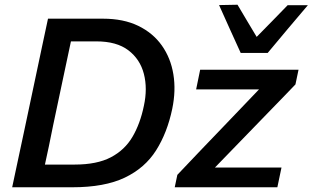

<svg xmlns="http://www.w3.org/2000/svg" viewBox="-20 -792 1322 812"><path d="M31.5 0Q44 -58 55.5 -112.8Q67 -167.5 81.5 -234.5L132 -473Q146.5 -542 158.5 -598.2Q170.5 -654.5 183 -713H415.5Q502 -713 564.5 -682.8Q627 -652.5 664.5 -599.5Q702 -546.5 713.2 -477.8Q724.5 -409 708.5 -332Q687.5 -231 640.2 -156.2Q593 -81.5 507.8 -40.8Q422.5 0 286 0ZM170 -96H296Q390 -96 448.8 -126.8Q507.5 -157.5 540.2 -213.2Q573 -269 588.5 -344.5Q604.5 -417.5 588.5 -479.5Q572.5 -541.5 523 -579.2Q473.5 -617 387.5 -617H280Q271.5 -577.5 263.2 -538Q255 -498.5 244.5 -450L204.5 -261Q195 -213.5 186.8 -174Q178.5 -134.5 170 -96ZM719 0 730 -52.5Q780.5 -106 828.8 -156.5Q877 -207 919.5 -251L1075.5 -414H809.5L826.5 -497H1242.5L1229.5 -435Q1206.5 -411 1175.8 -379.2Q1145 -347.5 1112 -313.5Q1079 -279.5 1049 -248.5L889 -83.5H1170.5L1153 0ZM998 -568Q975 -618.5 952 -669.2Q929 -720 906.5 -770.5L984.5 -772Q1004.5 -738 1024.8 -704Q1045 -670 1065.5 -636Q1099 -670 1131.5 -703.2Q1164 -736.5 1196.5 -770H1282Q1238.5 -719 1196.5 -669Q1154.5 -619 1112 -568Z"/></svg>

Font: Commissioner Medium
Style: Italic
Weight: 500
Italic angle: -12°
Designer: Kostas Bartsokas
Foundry: Kostas Bartsokas
Version: Version 1.000; ttfautohint (v1.8.3)